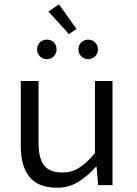

<svg xmlns="http://www.w3.org/2000/svg" viewBox="-20 -864 640 896"><path d="M246 12Q159 12 118 -38Q77 -88 77 -184V-486H160V-195Q160 -126 185.5 -92.5Q211 -59 272 -59Q314 -59 348.5 -80.5Q383 -102 423 -149V-486H505V0H438L431 -85H427Q390 -43 346 -15.5Q302 12 246 12ZM199 -588Q179 -588 166 -601.5Q153 -615 153 -633Q153 -653 166 -666Q179 -679 199 -679Q219 -679 231.5 -666Q244 -653 244 -633Q244 -615 231.5 -601.5Q219 -588 199 -588ZM391 -588Q372 -588 359 -601.5Q346 -615 346 -633Q346 -653 359 -666Q372 -679 391 -679Q411 -679 424 -666Q437 -653 437 -633Q437 -615 424 -601.5Q411 -588 391 -588ZM302 -705 206 -810 255 -844 337 -729Z"/></svg>

Font: Source Code Pro
Style: Regular
Weight: 400
Monospace: yes
Designer: Paul D. Hunt, Teo Tuominen
Foundry: Adobe Systems Incorporated
Version: Version 1.018;hotconv 1.0.116;makeotfexe 2.5.65601